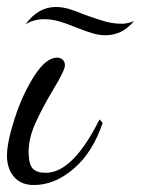

<svg xmlns="http://www.w3.org/2000/svg" viewBox="-25 -504 404 550"><path d="M-5 -58Q-5 -97 17.5 -166Q40 -235 73.5 -287Q107 -339 139 -339Q148 -339 154.5 -333Q161 -327 161 -317Q161 -303 129 -250Q96 -195 76.5 -151.5Q57 -108 57 -69Q57 -34 68.5 -21.5Q80 -9 106 -9Q184 -9 260 -162L269 -152Q241 -68 186.5 -21Q132 26 72 26Q35 26 15 2.5Q-5 -21 -5 -58ZM194 -425Q165 -437 144 -443Q123 -449 102 -449Q71 -449 48 -434Q84 -484 135 -484Q153 -484 172 -478.5Q191 -473 217 -462Q256 -448 278 -442Q300 -436 325 -436Q341 -436 359 -444Q326 -403 277 -403Q259 -403 240.5 -408.5Q222 -414 194 -425Z"/></svg>

Font: Dancing Script
Style: Regular
Weight: 400
Designer: Pablo Impallari
Foundry: Pablo Impallari
Version: Version 2.000